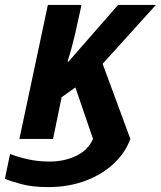

<svg xmlns="http://www.w3.org/2000/svg" viewBox="-46 -566 655 782"><path d="M-26 162 -5 61Q22 72 64.5 82Q107 92 155 92Q216 92 264 69Q312 46 333 0L261 -210L205 -170L170 0H33L149 -546H286L260 -428Q254 -402 246 -372.5Q238 -343 229 -315H233L435 -546H589L372 -306L485 0Q464 57 416 101.5Q368 146 300 171Q232 196 150 196Q85 196 39.5 183.5Q-6 171 -26 162Z"/></svg>

Font: Noto Sans SemiCondensed
Style: Bold Italic
Weight: 700
Width: 4
Italic angle: -12°
Designer: Monotype Design Team
Foundry: Monotype Imaging Inc.
Version: Version 2.013; ttfautohint (v1.8.4.7-5d5b)